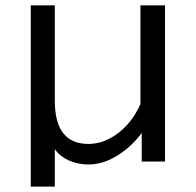

<svg xmlns="http://www.w3.org/2000/svg" viewBox="-20 -585 740 725"><path d="M96.2 119.6V-564.9H187V-204.1Q187 -41.5 314 -41.5Q364.7 -41.5 412.6 -72.8Q475.6 -114.3 510.3 -191.9V-564.9H603V24.9H515.1V-83Q478.5 -32.7 424.1 1.7Q369.6 36.1 314 36.1Q273.9 36.1 239.5 20.5Q205.1 4.9 187 -22V119.6Z"/></svg>

Font: BIZ UDPGothic
Style: Regular
Weight: 400
Designer: TypeBank Co., Ltd.
Foundry: Morisawa Inc.
Version: Version 1.051